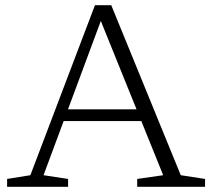

<svg xmlns="http://www.w3.org/2000/svg" viewBox="-20 -723 814 743"><path d="M210.5 -254.5V-300H548V-254.5ZM679.5 -45 773.5 -30.5V0H511V-30.5L611.5 -45L361 -664.5H378.5L148.5 -45L243.5 -30.5V0H7.5V-30.5L97.5 -45L347.5 -703H410.5Z"/></svg>

Font: Newsreader 9pt Light
Style: Regular
Weight: 300
Designer: Hugues Gentile
Foundry: Production Type
Version: Version 1.003